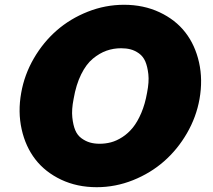

<svg xmlns="http://www.w3.org/2000/svg" viewBox="-20 -761 884 796"><path d="M380.9 15.1Q299.8 15.1 233.6 -16.1Q167.5 -47.4 126.7 -100.1Q85.9 -152.8 69.8 -224.9Q53.7 -296.9 67.9 -376Q81.1 -451.2 119.9 -518.3Q158.7 -585.4 214.8 -634.5Q271 -683.6 343.8 -712.4Q416.5 -741.2 494.1 -741.2Q575.2 -741.2 641.4 -710.2Q707.5 -679.2 748.3 -626.7Q789.1 -574.2 805.2 -502.2Q821.3 -430.2 807.1 -350.1Q793.9 -275.9 755.1 -208.7Q716.3 -141.6 660.2 -92.3Q604 -43 531.2 -13.9Q458.5 15.1 380.9 15.1ZM393.1 -165Q417.5 -165 440.4 -171.1Q463.4 -177.2 487.3 -192.6Q511.2 -208 530.5 -231.7Q549.8 -255.4 565.7 -292.5Q581.5 -329.6 589.8 -377Q598.6 -421.4 595 -453.6Q591.3 -485.8 582.3 -506.6Q573.2 -527.3 556.2 -539.6Q539.1 -551.8 521.2 -556.4Q503.4 -561 481.9 -561Q450.2 -561 421.4 -550.8Q392.6 -540.5 365 -517.8Q337.4 -495.1 316.4 -452.6Q295.4 -410.2 285.2 -351.1Q276.4 -306.6 279.8 -274.4Q283.2 -242.2 292 -221.2Q300.8 -200.2 317.9 -187.7Q335 -175.3 353 -170.2Q371.1 -165 393.1 -165Z"/></svg>

Font: Stilu Bold
Style: Italic
Weight: 700
Italic angle: -10°
Designer: Genilson Lima Santos
Foundry: Genilson Lima Santos
Version: Version 1.200;PS 001.200;hotconv 1.0.88;makeotf.lib2.5.64775